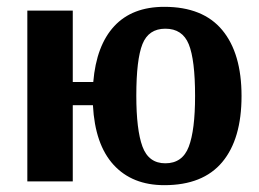

<svg xmlns="http://www.w3.org/2000/svg" viewBox="-20 -531 757 562"><path d="M461 11Q367 11 312.5 -48.5Q258 -108 252 -223H193V0H60V-500H193V-291H253Q262 -398 314.5 -454.5Q367 -511 461 -511Q574 -511 630.5 -443Q687 -375 687 -250Q687 -124 630.5 -56.5Q574 11 461 11ZM464 -53Q514 -53 532.5 -101.5Q551 -150 551 -250Q551 -356 532.5 -401.5Q514 -447 464 -447Q415 -447 397 -402Q379 -357 379 -251Q379 -151 397 -102Q415 -53 464 -53Z"/></svg>

Font: Arsenal SC
Style: Bold
Weight: 700
Designer: Andrij Shevchenko
Foundry: Stairsfor
Version: Version 2.001; ttfautohint (v1.8.4.7-5d5b)